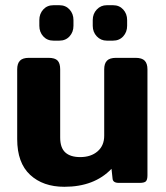

<svg xmlns="http://www.w3.org/2000/svg" viewBox="-20 -702 637 737"><path d="M131 -603V-625Q131 -649 146 -665.5Q161 -682 185 -682H208Q232 -682 247 -665.5Q262 -649 262 -625V-603Q262 -579 247 -562.5Q232 -546 208 -546H185Q161 -546 146 -562.5Q131 -579 131 -603ZM336 -603V-625Q336 -649 351.5 -665.5Q367 -682 390 -682H414Q438 -682 453 -665.5Q468 -649 468 -625V-603Q468 -579 453 -562.5Q438 -546 414 -546H390Q367 -546 351.5 -562.5Q336 -579 336 -603ZM46 -168V-436Q46 -458 56.5 -469Q67 -480 91 -480H166Q191 -480 201 -469.5Q211 -459 211 -436V-174Q211 -135 230.5 -117Q250 -99 288 -99Q329 -99 354.5 -121Q380 -143 380 -181V-436Q380 -458 390.5 -469Q401 -480 426 -480H500Q525 -480 535.5 -469Q546 -458 546 -436V-29Q546 -12 540 -6Q534 0 516 0H436Q413 0 412 -17L408 -54Q342 15 227 15Q145 15 95.5 -31Q46 -77 46 -168Z"/></svg>

Font: Mitr Medium
Style: Regular
Weight: 500
Designer: Thanarat Vachiruckul
Foundry: Cadson Demak
Version: Version 1.002